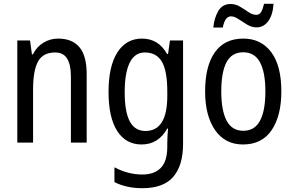

<svg xmlns="http://www.w3.org/2000/svg" viewBox="-20 -750 1546 1010"><path d="M286 -547Q360 -547 398 -501.5Q436 -456 436 -360V0H353V-347Q353 -410 333 -442Q313 -474 270 -474Q206 -474 180 -426.5Q154 -379 154 -279V0H71V-537H138L148 -464H153Q173 -504 208.5 -525.5Q244 -547 286 -547Z M727 -547Q769 -547 802 -527.5Q835 -508 859 -466H864L874 -537H943V7Q943 120 891.5 180Q840 240 729 240Q645 240 582 208V130Q653 168 729 168Q792 168 826 133Q860 98 860 22V5Q860 -10 861 -32Q862 -54 864 -74H860Q813 10 725 10Q642 10 596.5 -61Q551 -132 551 -266Q551 -402 597.5 -474.5Q644 -547 727 -547ZM742 -474Q689 -474 662.5 -420.5Q636 -367 636 -265Q636 -161 663 -111Q690 -61 745 -61Q860 -61 860 -245V-269Q860 -377 831.5 -425.5Q803 -474 742 -474Z M1460 -269Q1460 -141 1409 -65.5Q1358 10 1258 10Q1164 10 1111.5 -65.5Q1059 -141 1059 -269Q1059 -402 1110 -474.5Q1161 -547 1260 -547Q1353 -547 1406.5 -476Q1460 -405 1460 -269ZM1144 -269Q1144 -169 1172 -115.5Q1200 -62 1260 -62Q1319 -62 1347.5 -114.5Q1376 -167 1376 -269Q1376 -370 1347.5 -422.5Q1319 -475 1260 -475Q1199 -475 1171.5 -422.5Q1144 -370 1144 -269ZM1102 -605Q1107 -656 1128.5 -692.5Q1150 -729 1193 -729Q1219 -729 1242.5 -715Q1266 -701 1287 -686.5Q1308 -672 1328 -672Q1345 -672 1354 -687.5Q1363 -703 1369 -730H1419Q1415 -671 1391 -638.5Q1367 -606 1329 -606Q1304 -606 1280 -620.5Q1256 -635 1234.5 -649.5Q1213 -664 1195 -664Q1163 -664 1152 -605Z"/></svg>

Font: Noto Sans Gurmukhi Condensed
Style: Regular
Weight: 400
Width: 3
Designer: Jelle Bosma - Monotype Design Team
Foundry: Monotype Imaging Inc.
Version: Version 2.004; ttfautohint (v1.8.4.7-5d5b)